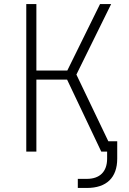

<svg xmlns="http://www.w3.org/2000/svg" viewBox="-20 -750 640 950"><path d="M110 0H160V-356H312L481 0H510V35C510 99 474 135 410 135H365V180H410C507 180 560 129 560 35V-51H516L358 -381L530 -730H475L313 -401H160V-730H110Z"/></svg>

Font: JetBrains Mono Thin
Style: Regular
Weight: 100
Monospace: yes
Designer: Philipp Nurullin, Konstantin Bulenkov
Foundry: JetBrains
Version: Version 2.305